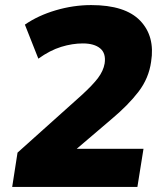

<svg xmlns="http://www.w3.org/2000/svg" viewBox="-20 -736 640 756"><path d="M28 0 49 -135 300 -360Q345 -401 366 -429Q387 -457 392 -486Q398 -526 374.5 -545.5Q351 -565 306 -565Q265 -565 221 -551.5Q177 -538 131 -505L78 -639Q130 -675 199.5 -695.5Q269 -716 339 -716Q473 -716 532 -654.5Q591 -593 575 -493Q566 -428 525.5 -375Q485 -322 418 -266L282 -150H545L521 0Z"/></svg>

Font: Winston ExtraBold
Style: Italic
Weight: 800
Italic angle: -9°
Designer: Original fonts by Vernon Adams / Changes by Cristiano Sobral
Foundry: Original fonts by Vernon Adams / Changes by Cristiano Sobral
Version: Version 2.503;July 17, 2020;FontCreator 13.0.0.2655 64-bit